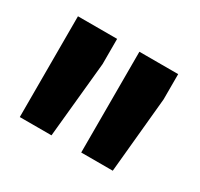

<svg xmlns="http://www.w3.org/2000/svg" viewBox="-74 -839 466 448"><g transform="rotate(30 159.0 -614.5)"><path d="M127 -750.5V-682.6L106.9 -479H21.5V-750.5ZM291.5 -750.5V-682.6L272 -479H187V-750.5Z"/></g></svg>

Font: Vazirmatn RD UI ExtraBold
Style: Regular
Weight: 800
Designer: Saber Rastikerdar
Foundry: Saber Rastikerdar
Version: Version 33.003